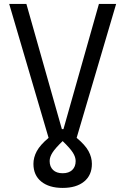

<svg xmlns="http://www.w3.org/2000/svg" viewBox="-20 -713 626 959"><path d="M293 225.6Q225.1 225.6 186 193.8Q147 162.1 147 105.5Q147 73.2 163.8 42Q180.7 10.7 222.7 -24.4L25.9 -693.4H111.8L289.1 -67.9H296.9L474.1 -693.4H560.1L362.8 -24.4Q405.3 10.7 422.1 41.7Q439 72.8 439 105.5Q439 162.1 400.1 193.8Q361.3 225.6 293 225.6ZM228 91.3Q228 119.6 245.1 136Q262.2 152.3 293 152.3Q323.7 152.3 340.8 136Q357.9 119.6 357.9 91.3Q357.9 71.3 343.8 49.1Q329.6 26.9 293 -8.3Q256.3 26.9 242.2 49.1Q228 71.3 228 91.3Z"/></svg>

Font: Cascadia Mono SemiLight
Style: Regular
Weight: 350
Monospace: yes
Designer: Aaron Bell
Foundry: Saja Typeworks
Version: Version 2404.023; ttfautohint (v1.8.4)